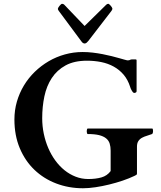

<svg xmlns="http://www.w3.org/2000/svg" viewBox="-20 -982 853 1015"><path d="M56.2 -350.1Q56.2 -399.4 69.3 -444.8Q82.5 -490.2 106.4 -530Q130.4 -569.8 163.8 -602.3Q197.3 -634.8 237.3 -658.2Q277.3 -681.6 323 -694.3Q368.7 -707 417 -707Q442.9 -707 469.7 -703.9Q496.6 -700.7 522.2 -695.8Q547.9 -690.9 570.8 -685.1Q593.8 -679.2 611.1 -674.3Q628.4 -669.4 639.4 -666.3Q650.4 -663.1 651.9 -663.1H657.7Q661.6 -663.1 663.8 -663.8Q666 -664.6 667.7 -665.5Q669.4 -666.5 671.4 -667.2Q673.3 -668 677.2 -668H696.8Q697.8 -668 700 -667.2Q702.1 -666.5 702.1 -662.6V-500Q702.1 -494.6 697.5 -492.7Q692.9 -490.7 689.5 -490.7Q685.1 -491.2 681.6 -495.6Q678.2 -500 675.3 -505.4Q672.4 -510.7 670.4 -515.6Q668.5 -520.5 668 -522.9Q655.8 -561 633.5 -587.2Q611.3 -613.3 581.3 -629.9Q551.3 -646.5 515.4 -653.8Q479.5 -661.1 439.9 -661.1Q372.1 -661.1 326.7 -636.2Q281.2 -611.3 253.7 -569.3Q226.1 -527.3 214.6 -472.4Q203.1 -417.5 203.1 -356.9Q203.1 -315.4 211.4 -275.4Q219.7 -235.4 235.1 -199.5Q250.5 -163.6 272.5 -133.5Q294.4 -103.5 321.5 -81.8Q348.6 -60.1 380.1 -47.9Q411.6 -35.6 446.8 -35.6Q486.3 -35.6 516.4 -44.2Q546.4 -52.7 564.9 -77.6V-185.5Q564.9 -206.5 559.8 -222.9Q554.7 -239.3 541 -250.5Q527.3 -261.7 503.9 -267.6Q480.5 -273.4 443.8 -273.4Q440.9 -273.4 439.7 -279.1Q438.5 -284.7 438.5 -288.6Q438.5 -291 439.7 -296.9Q440.9 -302.7 443.8 -302.7H783.7Q787.6 -302.7 788.3 -297.1Q789.1 -291.5 789.1 -288.6Q789.1 -286.1 788.1 -280.8Q787.1 -275.4 783.7 -273.4Q770.5 -268.1 756.6 -264.2Q742.7 -260.3 731 -253.9Q719.2 -247.6 711.7 -236.6Q704.1 -225.6 704.1 -206.5V-64Q704.1 -60.1 700.9 -57.6Q697.8 -55.2 690.9 -52.2Q663.6 -39.1 628.9 -27.3Q594.2 -15.6 557.6 -6.6Q521 2.4 484.9 7.8Q448.7 13.2 418.9 13.2Q343.3 13.2 277.3 -12Q211.4 -37.1 162.1 -84.2Q112.8 -131.3 84.5 -198.7Q56.2 -266.1 56.2 -350.1ZM541.5 -957Q543.9 -959.5 546.9 -960.7Q549.8 -961.9 552.2 -961.9Q554.7 -961.9 558.3 -958.7Q562 -955.6 565.7 -951.2Q569.3 -946.8 571.8 -942.6Q574.2 -938.5 574.2 -936.5Q574.2 -930.7 568.8 -923.8L447.8 -766.6Q443.8 -761.2 438.5 -756.6Q433.1 -752 427.2 -752Q422.9 -752 418.2 -755.1Q413.6 -758.3 411.1 -762.2L291.5 -923.3Q288.6 -927.2 287.4 -929.7Q286.1 -932.1 286.1 -936.5Q286.1 -938.5 288.6 -942.6Q291 -946.8 294.7 -951.2Q298.3 -955.6 302 -958.7Q305.7 -961.9 308.1 -961.9Q310.1 -961.9 313.7 -960.7Q317.4 -959.5 319.8 -957L427.2 -844.7Z"/></svg>

Font: Cardo
Style: Bold
Weight: 700
Designer: David J. Perry
Foundry: David J. Perry
Version: Version 1.0011